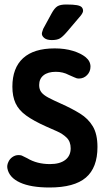

<svg xmlns="http://www.w3.org/2000/svg" viewBox="-20 -822 478 853"><path d="M185 -260Q207 -250 232.5 -239Q258 -228 276 -210.5Q294 -193 294 -163Q294 -130 270 -111.5Q246 -93 202 -93Q144 -93 101 -119Q82 -129 76.5 -131Q71 -133 62 -133Q48 -133 35.5 -124.5Q23 -116 17 -102Q10 -87 13 -73Q21 -33 69 -11Q117 11 200 11Q310 11 361.5 -33Q413 -77 413 -169Q413 -226 392.5 -260.5Q372 -295 335.5 -317.5Q299 -340 252 -361Q216 -377 194.5 -388.5Q173 -400 163.5 -412.5Q154 -425 154 -444Q154 -472 173.5 -487.5Q193 -503 228 -503Q260 -503 286 -489Q302 -482 310 -478.5Q318 -475 321.5 -474Q325 -473 330 -473Q352 -473 367 -488.5Q382 -504 382 -526Q382 -550 361 -567.5Q340 -585 304 -596Q268 -607 223 -607Q130 -607 82.5 -563.5Q35 -520 35 -437Q35 -394 49 -363.5Q63 -333 96 -309Q129 -285 185 -260ZM349 -774Q349 -783 343.5 -789.5Q338 -796 322 -799Q306 -802 274 -802Q248 -802 235 -794Q222 -786 209 -762L172 -694Q170 -688 168 -682Q166 -676 166 -672Q166 -662 177 -653Q188 -644 210 -644Q233 -644 245.5 -651Q258 -658 277 -680L339 -753Q349 -766 349 -774Z"/></svg>

Font: Beiruti
Style: Bold
Weight: 700
Designer: Arlette Boutros
Foundry: Boutros
Version: Version 1.41